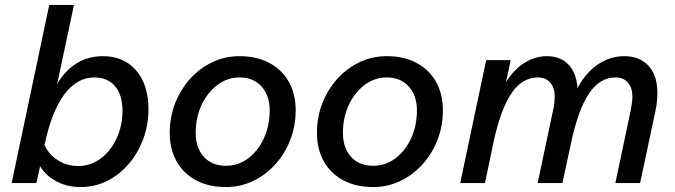

<svg xmlns="http://www.w3.org/2000/svg" viewBox="-20 -740 2729 776"><path d="M27 0 179 -720H279L211 -401Q279 -513 396 -513Q481 -513 530.5 -455Q580 -397 580 -299Q580 -234 558.5 -177Q537 -120 499.5 -76.5Q462 -33 412.5 -8.5Q363 16 306 16Q252 16 209 -6.5Q166 -29 142 -68L127 0ZM161 -159 160 -154Q176 -117 213 -93Q250 -69 296 -69Q346 -69 386.5 -99Q427 -129 451 -180Q475 -231 475 -293Q475 -356 445 -391.5Q415 -427 361 -427Q291 -427 240 -358.5Q189 -290 161 -159Z M666 -203Q666 -267 688 -323Q710 -379 749 -422Q788 -465 839 -489Q890 -513 948 -513Q1017 -513 1068 -486Q1119 -459 1147 -410Q1175 -361 1175 -294Q1175 -230 1153 -174Q1131 -118 1092 -75Q1053 -32 1002 -8Q951 16 893 16Q824 16 773 -11Q722 -38 694 -87.5Q666 -137 666 -203ZM893 -70Q943 -70 983 -100Q1023 -130 1046.5 -181Q1070 -232 1070 -294Q1070 -354 1037 -390.5Q1004 -427 948 -427Q899 -427 859 -397Q819 -367 795 -316.5Q771 -266 771 -203Q771 -142 804 -106Q837 -70 893 -70Z M1261 -203Q1261 -267 1283 -323Q1305 -379 1344 -422Q1383 -465 1434 -489Q1485 -513 1543 -513Q1612 -513 1663 -486Q1714 -459 1742 -410Q1770 -361 1770 -294Q1770 -230 1748 -174Q1726 -118 1687 -75Q1648 -32 1597 -8Q1546 16 1488 16Q1419 16 1368 -11Q1317 -38 1289 -87.5Q1261 -137 1261 -203ZM1488 -70Q1538 -70 1578 -100Q1618 -130 1641.5 -181Q1665 -232 1665 -294Q1665 -354 1632 -390.5Q1599 -427 1543 -427Q1494 -427 1454 -397Q1414 -367 1390 -316.5Q1366 -266 1366 -203Q1366 -142 1399 -106Q1432 -70 1488 -70Z M1840 0 1945 -497H2044L2025 -408Q2056 -458 2099 -485.5Q2142 -513 2190 -513Q2245 -513 2277.5 -479Q2310 -445 2314 -384Q2347 -446 2396.5 -479.5Q2446 -513 2503 -513Q2565 -513 2601 -474Q2637 -435 2637 -364Q2637 -350 2635.5 -332Q2634 -314 2629 -291L2567 0H2467L2529 -293Q2532 -309 2534 -324Q2536 -339 2536 -349Q2536 -385 2518 -406Q2500 -427 2468 -427Q2404 -427 2360.5 -362Q2317 -297 2289 -167L2253 0H2153L2215 -293Q2219 -309 2220.5 -324Q2222 -339 2222 -349Q2222 -385 2204 -406Q2186 -427 2154 -427Q2090 -427 2046.5 -362Q2003 -297 1975 -167L1940 0Z"/></svg>

Font: Wix Madefor Text Medium
Style: Italic
Weight: 500
Italic angle: -12°
Designer: Dalton Maag Ltd
Foundry: Dalton Maag Ltd
Version: Version 3.100